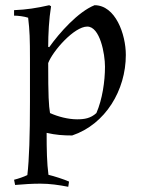

<svg xmlns="http://www.w3.org/2000/svg" viewBox="-20 -505 553 737"><path d="M463 -294C463 -374 423 -485 343 -485C280 -460 208 -379 169 -324L165 -325C165 -375 168 -431 176 -481L169 -485C121 -474 82 -468 34 -466V-445C49 -445 73 -442 88 -437C94 -387 95 -357 95 -277V-114C95 15 92 107 85 167C71 174 50 181 34 185L38 205C72 202 104 200 135 200C171 200 206 205 242 212L245 192C225 183 187 171 166 166C160 121 159 70 159 5C194 13 222 15 257 15C385 -28 463 -159 463 -294ZM383 -249C383 -193 373 -124 350 -71C328 -51 305 -47 276 -47C242 -47 203 -57 172 -71C167 -102 165 -134 165 -263C183 -310 265 -403 315 -403C364 -403 383 -298 383 -249Z"/></svg>

Font: Almendra
Style: Regular
Weight: 400
Designer: Ana Sanfelippo
Foundry: Ana Sanfelippo
Version: Version 1.003